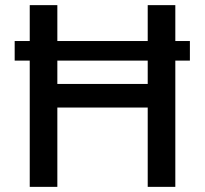

<svg xmlns="http://www.w3.org/2000/svg" viewBox="-20 -727 796 747"><path d="M718.8 -491.2H662.1V0H554.7V-308.6H203.1V0H95.7V-491.2H37.1V-567.4H95.7V-707H203.1V-567.4H554.7V-707H662.1V-567.4H718.8ZM554.7 -400.4V-491.2H203.1V-400.4Z"/></svg>

Font: WEMIX Pretendard Medium
Style: Regular
Weight: 500
Designer: Base glyphs from Inter by Rasmus Andersson; Hangeul glyphs from Noto Sans CJK(Source Han Sans) by Jang Soo-young and Kan
Foundry: Kil Hyung-jin
Version: Version 1.000